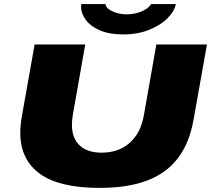

<svg xmlns="http://www.w3.org/2000/svg" viewBox="-20 -905 1030 937"><path d="M466 12Q270 12 174.5 -57Q79 -126 79 -257Q79 -277 81 -297Q83 -317 87 -339L149 -688H396L335 -342Q333 -329 332 -318Q331 -307 331 -296Q331 -231 368.5 -195.5Q406 -160 476 -160Q559 -160 613 -208Q667 -256 682 -342L743 -688H990L925 -323Q905 -208 848.5 -133.5Q792 -59 697 -23.5Q602 12 466 12ZM581 -737Q514 -737 468.5 -756.5Q423 -776 399.5 -807Q376 -838 376 -870Q376 -874 376 -877.5Q376 -881 377 -885H495Q495 -880 497.5 -875.5Q500 -871 504 -866Q513 -857 528 -850Q543 -843 561 -839Q579 -835 596 -835Q627 -835 653 -843Q679 -851 696 -863Q713 -875 717 -885H838Q832 -851 798 -816.5Q764 -782 708 -759.5Q652 -737 581 -737Z"/></svg>

Font: Archivo Expanded Black
Style: Italic
Weight: 900
Width: 7
Italic angle: -10°
Designer: Hector Gatti
Foundry: Omnibus-Type
Version: Version 2.001